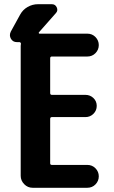

<svg xmlns="http://www.w3.org/2000/svg" viewBox="-20 -890 540 910"><path d="M225.6 -622.1Q217.8 -622.1 217.8 -613.3V-449.2Q217.8 -440.4 225.6 -440.4H384.8Q407.2 -440.4 422.9 -425.3Q438.5 -410.2 438.5 -388.2Q438.5 -366.2 422.9 -350.6Q407.2 -335 384.8 -335H225.6Q217.8 -335 217.8 -326.2V-116.2Q217.8 -108.4 225.6 -108.4H393.6Q417 -108.4 432.6 -92.3Q448.2 -76.2 448.2 -54.2Q448.2 -32.2 432.6 -16.1Q417 0 393.6 0H134.8Q111.3 0 94.7 -17.1Q78.1 -34.2 78.1 -56.6V-672.9Q78.1 -673.8 78.6 -676.8Q79.1 -679.7 79.1 -681.6Q80.1 -684.6 77.6 -687.5Q75.2 -690.4 72.3 -690.4H66.4H59.6Q41 -690.4 31.7 -706.5Q22.5 -722.7 31.2 -740.2L75.2 -820.3Q87.9 -843.8 110.8 -856.9Q133.8 -870.1 160.2 -870.1H225.6Q242.2 -870.1 249 -855Q255.9 -839.8 245.1 -828.1L164.1 -736.3Q163.1 -734.4 164.1 -732.4Q165 -730.5 167 -730.5H393.6Q417 -730.5 432.6 -714.4Q448.2 -698.2 448.2 -676.3Q448.2 -654.3 432.6 -638.2Q417 -622.1 393.6 -622.1Z"/></svg>

Font: Rounded Mgen+ 1mn bold
Style: Bold
Weight: 700
Designer: [Source Han Sans]
Ryoko NISHIZUKA  (kana & ideographs); Paul D. Hunt (Latin, Greek & Cyrillic); Wenlong ZHANG  (bopomofo
Version: Version 1.059.20150602